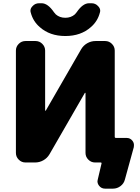

<svg xmlns="http://www.w3.org/2000/svg" viewBox="-20 -1003 846 1161"><path d="M673.8 -175.8Q673.8 -168.9 681.6 -168.9H746.1Q767.6 -168.9 781.2 -151.4Q790 -139.6 790 -126Q790 -120.1 789.1 -113.3L735.4 82Q729.5 106.4 709 122.1Q688.5 137.7 663.1 137.7H615.2Q592.8 137.7 579.1 120.1Q569.3 107.4 569.3 92.8Q569.3 87.9 571.3 82L593.8 -13.7Q595.7 -20.5 587.9 -20.5H554.7Q531.2 -20.5 514.2 -37.6Q497.1 -54.7 497.1 -78.1V-439.5Q497.1 -441.4 495.6 -441.9Q494.1 -442.4 493.2 -441.4L279.3 -70.3Q265.6 -46.9 242.2 -33.7Q218.8 -20.5 192.4 -20.5H133.8Q110.4 -20.5 93.3 -37.6Q76.2 -54.7 76.2 -78.1V-697.3Q76.2 -720.7 93.3 -737.8Q110.4 -754.9 133.8 -754.9H195.3Q218.8 -754.9 235.8 -737.8Q252.9 -720.7 252.9 -697.3V-335.9Q252.9 -334 254.4 -333.5Q255.9 -333 256.8 -334L470.7 -705.1Q484.4 -728.5 507.8 -741.7Q531.2 -754.9 557.6 -754.9H616.2Q639.6 -754.9 656.7 -737.8Q673.8 -720.7 673.8 -697.3ZM166 -926.8Q164.1 -932.6 164.1 -938.5Q164.1 -953.1 176.8 -965.8Q192.4 -983.4 216.8 -983.4H231.4Q269.5 -983.4 306.6 -928.7Q311.5 -921.9 317.4 -916Q340.8 -895.5 375 -895.5Q409.2 -895.5 432.6 -916Q438.5 -921.9 443.4 -928.7Q480.5 -983.4 518.6 -983.4H533.2Q557.6 -983.4 573.2 -965.8Q585.9 -953.1 585.9 -938.5Q585.9 -932.6 584 -926.8Q570.3 -874 529.3 -838.9Q468.8 -785.2 375 -785.2Q281.2 -785.2 220.7 -838.9Q179.7 -874 166 -926.8Z"/></svg>

Font: Gen Jyuu Gothic Heavy
Style: Bold
Weight: 900
Designer: [Source Han Sans]
Ryoko NISHIZUKA  (kana & ideographs); Paul D. Hunt (Latin, Greek & Cyrillic); Wenlong ZHANG  (bopomofo
Version: Version 1.002.20150607